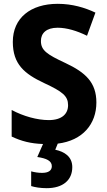

<svg xmlns="http://www.w3.org/2000/svg" viewBox="-20 -744 559 1004"><path d="M358 130C358 75 317 49 269 39L282 7C413 -9 484 -96 484 -208C484 -313 427 -365 323 -414C224 -460 194 -481 194 -530C194 -570 222 -599 281 -599C329 -599 382 -583 435 -557L479 -678C424 -704 358 -724 282 -724C140 -724 47 -650 47 -525C47 -408 108 -358 210 -310C307 -265 336 -242 336 -194C336 -148 303 -116 235 -116C175 -116 102 -136 41 -169V-30C91 -6 141 7 205 9L175 77C223 84 251 97 251 125C251 148 233 160 200 160C181 160 161 157 143 152V229C162 235 191 240 224 240C309 240 358 198 358 130Z"/></svg>

Font: Noto Sans Georgian SemiCondensed Bold
Style: Regular
Weight: 700
Width: 4
Designer: Monotype Design Team, Akaki Razmadze
Foundry: Google LLC
Version: Version 2.005